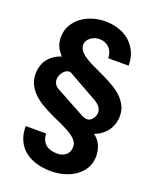

<svg xmlns="http://www.w3.org/2000/svg" viewBox="-165 -824 886 1098"><g transform="rotate(20 278.0 -275.0)"><path d="M211.4 -379.9Q205.6 -382.8 199.2 -387Q192.9 -391.1 184.6 -390.1Q173.8 -389.2 164.3 -382.6Q154.8 -376 147.9 -366.5Q141.1 -356.9 137.2 -345.5Q133.3 -334 133.3 -323.2Q133.3 -309.1 140.9 -296.1Q148.4 -283.2 165.5 -273.9L345.7 -175.8Q351.1 -173.3 358.6 -171.1Q366.2 -168.9 375.5 -168.9Q385.7 -168.9 394 -174.6Q402.3 -180.2 408.4 -188.7Q414.6 -197.3 418 -206.8Q421.4 -216.3 421.4 -224.1Q421.4 -247.1 408 -262.2Q394.5 -277.3 376.5 -287.1ZM369.6 -538.1Q369.6 -556.6 363.8 -572.3Q357.9 -587.9 346.9 -599.4Q335.9 -610.8 320.3 -617.4Q304.7 -624 284.7 -624Q271 -624 257.6 -619.6Q244.1 -615.2 233.2 -606.9Q222.2 -598.6 215.3 -586.9Q208.5 -575.2 208.5 -560.1Q209.5 -539.1 224.1 -522.5Q238.8 -505.9 262.7 -491.2Q286.6 -476.6 316.9 -462.9Q347.2 -449.2 378.4 -434.1Q409.7 -418.9 439.7 -401.6Q469.7 -384.3 493.2 -362.3Q516.6 -340.3 531 -312.7Q545.4 -285.2 545.4 -250Q545.4 -224.6 538.1 -201.9Q530.8 -179.2 517.3 -160.2Q503.9 -141.1 484.6 -127Q465.3 -112.8 441.4 -104Q470.7 -82 483.6 -52.2Q496.6 -22.5 496.6 13.2Q496.6 55.2 477.5 86.7Q458.5 118.2 428 139.2Q397.5 160.2 359.4 170.7Q321.3 181.2 283.7 181.2Q235.4 181.2 194.3 169.7Q153.3 158.2 123 134.5Q92.8 110.8 75.7 74.2Q58.6 37.6 58.6 -12.2H182.6Q185.1 30.8 210.2 52.5Q235.4 74.2 280.3 74.2Q295.9 74.2 309.3 70.1Q322.8 65.9 332.8 57.6Q342.8 49.3 348.6 36.9Q354.5 24.4 354.5 7.8Q355.5 -13.7 341.1 -30.8Q326.7 -47.9 302.7 -62.7Q278.8 -77.6 247.8 -91.6Q216.8 -105.5 184.3 -120.6Q151.9 -135.7 120.6 -153.6Q89.4 -171.4 64.7 -194.1Q40 -216.8 24.9 -245.4Q9.8 -273.9 9.3 -311Q9.3 -365.2 37.1 -402.1Q64.9 -439 116.7 -457Q95.7 -480 84.7 -502.9Q73.7 -525.9 73.7 -558.1Q73.7 -600.6 92.3 -632.8Q110.8 -665 140.4 -686.8Q169.9 -708.5 207.3 -719.7Q244.6 -731 282.7 -731Q326.7 -731 365 -718.3Q403.3 -705.6 431.9 -681.2Q460.4 -656.7 477.1 -620.6Q493.7 -584.5 493.7 -538.1Z"/></g></svg>

Font: XB Khoramshahr
Style: Bold Italic
Weight: 700
Italic angle: -12°
Designer: Behnam
Foundry: Irmug
Version: Version 8.005 2009